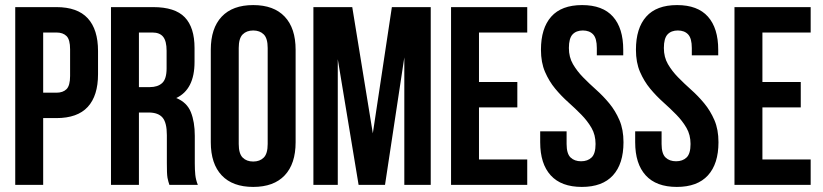

<svg xmlns="http://www.w3.org/2000/svg" viewBox="-20 -728 3240 756"><path d="M202 -700Q285 -700 325.5 -656Q366 -612 366 -527V-436Q366 -351 325.5 -307Q285 -263 202 -263H150V0H40V-700ZM150 -600V-363H202Q228 -363 242 -377Q256 -391 256 -429V-534Q256 -572 242 -586Q228 -600 202 -600Z M647 0Q645 -7 643 -13Q641 -19 639.5 -28Q638 -37 637.5 -51Q637 -65 637 -86V-196Q637 -245 620 -265Q603 -285 565 -285H527V0H417V-700H583Q669 -700 707.5 -660Q746 -620 746 -539V-484Q746 -376 674 -342Q716 -325 731.5 -286.5Q747 -248 747 -193V-85Q747 -59 749 -39.5Q751 -20 759 0ZM527 -600V-385H570Q601 -385 618.5 -401Q636 -417 636 -459V-528Q636 -566 622.5 -583Q609 -600 580 -600Z M920 -161Q920 -123 935.5 -107.5Q951 -92 977 -92Q1003 -92 1018.5 -107.5Q1034 -123 1034 -161V-539Q1034 -577 1018.5 -592.5Q1003 -608 977 -608Q951 -608 935.5 -592.5Q920 -577 920 -539ZM810 -532Q810 -617 853 -662.5Q896 -708 977 -708Q1058 -708 1101 -662.5Q1144 -617 1144 -532V-168Q1144 -83 1101 -37.5Q1058 8 977 8Q896 8 853 -37.5Q810 -83 810 -168Z M1448 -203 1523 -700H1676V0H1572V-502L1496 0H1392L1310 -495V0H1214V-700H1367Z M1866 -405H2017V-305H1866V-100H2056V0H1756V-700H2056V-600H1866Z M2110 -532Q2110 -617 2150.5 -662.5Q2191 -708 2272 -708Q2353 -708 2393.5 -662.5Q2434 -617 2434 -532V-510H2330V-539Q2330 -577 2315.5 -592.5Q2301 -608 2275 -608Q2249 -608 2234.5 -592.5Q2220 -577 2220 -539Q2220 -503 2236 -475.5Q2252 -448 2276 -423.5Q2300 -399 2327.5 -374.5Q2355 -350 2379 -321Q2403 -292 2419 -255Q2435 -218 2435 -168Q2435 -83 2393.5 -37.5Q2352 8 2271 8Q2190 8 2148.5 -37.5Q2107 -83 2107 -168V-211H2211V-161Q2211 -123 2226.5 -108Q2242 -93 2268 -93Q2294 -93 2309.5 -108Q2325 -123 2325 -161Q2325 -197 2309 -224.5Q2293 -252 2269 -276.5Q2245 -301 2217.5 -325.5Q2190 -350 2166 -379Q2142 -408 2126 -445Q2110 -482 2110 -532Z M2484 -532Q2484 -617 2524.5 -662.5Q2565 -708 2646 -708Q2727 -708 2767.5 -662.5Q2808 -617 2808 -532V-510H2704V-539Q2704 -577 2689.5 -592.5Q2675 -608 2649 -608Q2623 -608 2608.5 -592.5Q2594 -577 2594 -539Q2594 -503 2610 -475.5Q2626 -448 2650 -423.5Q2674 -399 2701.5 -374.5Q2729 -350 2753 -321Q2777 -292 2793 -255Q2809 -218 2809 -168Q2809 -83 2767.5 -37.5Q2726 8 2645 8Q2564 8 2522.5 -37.5Q2481 -83 2481 -168V-211H2585V-161Q2585 -123 2600.5 -108Q2616 -93 2642 -93Q2668 -93 2683.5 -108Q2699 -123 2699 -161Q2699 -197 2683 -224.5Q2667 -252 2643 -276.5Q2619 -301 2591.5 -325.5Q2564 -350 2540 -379Q2516 -408 2500 -445Q2484 -482 2484 -532Z M2982 -405H3133V-305H2982V-100H3172V0H2872V-700H3172V-600H2982Z"/></svg>

Font: BebasNeueW01-Regular
Style: Regular
Weight: 400
Designer: Ryoichi Tsunekawa
Foundry: Ryoichi Tsunekawa
Version: Version 1.30